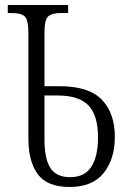

<svg xmlns="http://www.w3.org/2000/svg" viewBox="-20 -734 513 764"><path d="M257 10Q168 10 130.5 -40.5Q93 -91 93 -183V-603Q93 -655 78.5 -668.5Q64 -682 31 -682H11V-714H251V-682H220Q187 -682 172 -669Q157 -656 157 -605V-391H217Q333 -391 385 -337.5Q437 -284 437 -189Q437 -101 392.5 -45.5Q348 10 257 10ZM259 -29Q317 -29 343.5 -70.5Q370 -112 370 -187Q370 -275 332 -314.5Q294 -354 209 -354H157V-179Q157 -102 180.5 -65.5Q204 -29 259 -29Z"/></svg>

Font: Noto Serif Condensed Light
Style: Regular
Weight: 300
Width: 3
Designer: Monotype Design Team
Foundry: Monotype Imaging Inc.
Version: Version 2.013